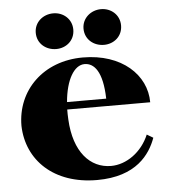

<svg xmlns="http://www.w3.org/2000/svg" viewBox="-52 -762 725 825"><g transform="rotate(-5 310.0 -350.0)"><path d="M334 15C504 15 565 -76 590 -145L563 -161C532 -87 465 -40 399 -40C309 -40 240 -114 233 -255C232 -270 232 -284 232 -298H590C590 -416 486 -515 318 -515C147 -515 30 -398 30 -245C34 -97 147 15 334 15ZM208 -561C251 -561 288 -591 288 -638C288 -684 251 -715 208 -715C164 -715 126 -684 126 -638C126 -591 164 -561 208 -561ZM414 -561C457 -561 494 -591 494 -638C494 -684 457 -715 414 -715C370 -715 332 -683 332 -638C332 -591 370 -561 414 -561ZM234 -330C242 -425 278 -486 323 -486C364 -486 400 -448 403 -330Z"/></g></svg>

Font: Sprat
Style: Bold
Weight: 700
Designer: Ethan Nakache
Foundry: Collletttivo
Version: Version 2.000;Glyphs 3.2 (3217)